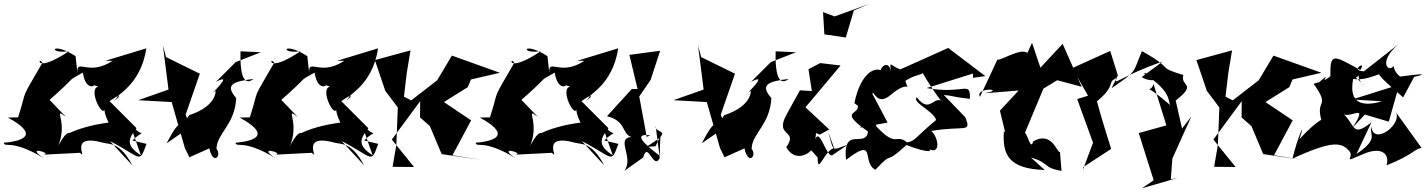

<svg xmlns="http://www.w3.org/2000/svg" viewBox="-41 -834 7641 1029"><path d="M364 -533C232 -618 214 -541 329 -560C137 -432 165 -539 186 -497C59 -277 111 -377 56 -205L1 -204C147 -125 118 -81 -21 -69C-14 -39 19 -92 194 14C84 -59 249 -10 190 -5L388 -15C434 32 317 -123 512 -69C543 -60 602 -75 668 52L548 -78C720 11 704 47 744 -63L669 -81C750 -162 723 -69 648 -190L714 -2C629 -56 648 -92 691 -147L546 -292C656 -368 516 -246 599 -316C560 -318 713 -366 743 -575L523 -508H562C430 -421 368 -528 374 -441ZM486 -370C423 -357 526 -167 521 -271C514 -246 522 -216 541 -177C341 -151 256 -78 344 -114C319 -141 290 -92 249 -8C346 -168 230 -268 312 -208L204 -320C204 -304 195 -322 200 -277C400 -451 298 -385 403 -445C420 -326 498 -388 445 -383Z M978 -153 954 -220 1030 -439 849 -528 832 -591 862 -354 700 -297 879 -287 950 -40 974 9 1081 -39C1100 53 1150 3 1119 -37C1123 -122 1217 -164 1225 -308C1168 -375 1195 -397 1318 -411C1257 -363 1245 -461 1248 -559L1357 -554L1222 -501L1116 -395C1229 -455 1056 -299 1113 -347C1115 -362 1132 -268 973 -217C921 -137 932 -221 852 -66Z M1606 -533C1474 -618 1456 -541 1571 -560C1379 -432 1407 -539 1428 -497C1301 -277 1353 -377 1298 -205L1243 -204C1389 -125 1360 -81 1221 -69C1228 -39 1261 -92 1436 14C1326 -59 1491 -10 1432 -5L1630 -15C1676 32 1559 -123 1754 -69C1785 -60 1844 -75 1910 52L1790 -78C1962 11 1946 47 1986 -63L1911 -81C1992 -162 1965 -69 1890 -190L1956 -2C1871 -56 1890 -92 1933 -147L1788 -292C1898 -368 1758 -246 1841 -316C1802 -318 1955 -366 1985 -575L1765 -508H1804C1672 -421 1610 -528 1616 -441ZM1728 -370C1665 -357 1768 -167 1763 -271C1756 -246 1764 -216 1783 -177C1583 -151 1498 -78 1586 -114C1561 -141 1532 -92 1491 -8C1588 -168 1472 -268 1554 -208L1446 -320C1446 -304 1437 -322 1442 -277C1642 -451 1540 -385 1645 -445C1662 -326 1740 -388 1687 -383Z M2210 -205 2263 -158 2326 -8 2541 23 2384 -2 2484 -189 2338 -287 2466 -367 2483 -408 2638 -444 2381 -536 2302 -404 2163 -296 2124 -316 2139 -443 2159 -564 1968 -512 2024 -347 2091 -258 2083 -57 2063 60 2178 61 2059 -86 2211 -292Z M2893 -533C2761 -618 2743 -541 2858 -560C2666 -432 2694 -539 2715 -497C2588 -277 2640 -377 2585 -205L2530 -204C2676 -125 2647 -81 2508 -69C2515 -39 2548 -92 2723 14C2613 -59 2778 -10 2719 -5L2917 -15C2963 32 2846 -123 3041 -69C3072 -60 3131 -75 3197 52L3077 -78C3249 11 3233 47 3273 -63L3198 -81C3279 -162 3252 -69 3177 -190L3243 -2C3158 -56 3177 -92 3220 -147L3075 -292C3185 -368 3045 -246 3128 -316C3089 -318 3242 -366 3272 -575L3052 -508H3091C2959 -421 2897 -528 2903 -441ZM3015 -370C2952 -357 3055 -167 3050 -271C3043 -246 3051 -216 3070 -177C2870 -151 2785 -78 2873 -114C2848 -141 2819 -92 2778 -8C2875 -168 2759 -268 2841 -208L2733 -320C2733 -304 2724 -322 2729 -277C2929 -451 2827 -385 2932 -445C2949 -326 3027 -388 2974 -383Z M3406 10C3432 -83 3460 81 3495 13L3473 -159C3463 -115 3586 -147 3423 -47L3472 -50C3520 -135 3496 -196 3495 1C3329 -123 3414 -111 3444 -109L3425 -100L3385 -317L3446 -406L3497 -562L3332 -540L3376 -357H3345L3212 -211C3316 -187 3292 -113 3343 -100C3256 -93 3359 12 3305 82Z M3846 -153 3822 -220 3898 -439 3717 -528 3700 -591 3730 -354 3568 -297 3747 -287 3818 -40 3842 9 3949 -39C3968 53 4018 3 3987 -37C3991 -122 4085 -164 4093 -308C4036 -375 4063 -397 4186 -411C4125 -363 4113 -461 4116 -559L4225 -554L4090 -501L3984 -395C4097 -455 3924 -299 3981 -347C3983 -362 4000 -268 3841 -217C3789 -137 3800 -221 3720 -66Z M4341 10C4341 109 4374 -24 4429 -41L4398 -127C4430 -11 4415 -31 4502 -58L4418 -1C4385 2 4353 -150 4328 -88C4350 -186 4271 -137 4353 -113L4403 -140L4276 -259L4464 -483L4355 -496L4292 -463L4310 -346L4246 -350L4175 -221C4106 -97 4241 -142 4173 -45C4243 81 4403 -90 4262 -78ZM4370 -769 4377 -650 4492 -633 4535 -778 4620 -814 4432 -746Z M5173 -417 5240 -426 5041 -577 4784 -462C4720 -485 4730 -520 4734 -431C4733 -518 4682 -481 4679 -458C4633 -475 4566 -422 4538 -281L4557 -267C4562 -215 4450 -242 4611 -129C4599 -36 4474 -164 4493 23C4660 -105 4574 34 4650 76C4760 -40 4686 64 4817 -57C4937 -9 4982 -19 4905 -55C5010 25 4991 -99 4950 -132C5128 -163 5168 -118 5132 -206L5017 -325C5062 -322 5067 -314 5157 -304C5160 -406 5128 -326 4925 -362L5174 -440ZM4840 -417C4881 -439 4956 -435 4883 -491C4880 -466 5030 -239 5030 -272C4964 -352 4951 -209 4872 -313C4846 -284 4962 -240 4976 -191C4862 -96 4864 -77 4820 -71C4759 -121 4767 -38 4656 -156C4626 -257 4603 -179 4567 -150L4716 -177L4635 -330C4638 -364 4655 -259 4732 -325C4838 -415 4831 -329 4811 -401Z M5484 10C5587 40 5544 64 5648 82L5640 -19C5622 -15 5599 -133 5497 -77C5476 -3 5456 -207 5434 -79L5551 -359L5625 -404L5756 -369L5654 -599L5535 -471L5490 -605L5465 -550C5432 -583 5298 -494 5306 -518L5211 -315C5182 -369 5360 -357 5234 -334L5418 -349L5318 -241L5358 -76C5292 -7 5434 -105 5339 -129C5332 -10 5359 71 5558 77Z M6078 -421C6145 -375 6245 -437 6087 -442C6251 -337 6214 -284 6234 -268C6069 -411 6124 -320 6141 -384L6210 -162L6062 -121L6142 132L6079 175L6270 120L6234 127L6242 16L6344 -210L6294 -145L6260 -295C6380 -390 6283 -367 6301 -432C6149 -478 6262 -459 6079 -560C6027 -438 6058 -459 5916 -361L5950 -430L5909 -561L5706 -469L5790 -321L5732 -303L5817 -69L5763 75L5764 62L5914 -36C5888 -120 5861 -204 5838 -291C5947 -381 5887 -394 5945 -416C5915 -365 5977 -432 6190 -504Z M6613 -205 6666 -158 6729 -8 6944 23 6787 -2 6887 -189 6741 -287 6869 -367 6886 -408 7041 -444 6784 -536 6705 -404 6566 -296 6527 -316 6542 -443 6562 -564 6371 -512 6427 -347 6494 -258 6486 -57 6466 60 6581 61 6462 -86 6614 -292Z M7274 -220 7402 -182 7458 -380 7206 -301 7366 -291C7237 -254 7185 -297 7214 -425C7171 -363 7146 -320 7199 -403C7283 -442 7201 -447 7274 -366C7179 -499 7144 -363 7324 -427L7433 -465C7276 -483 7347 -428 7479 -312L7538 -422C7623 -441 7573 -439 7450 -422C7538 -393 7434 -414 7428 -481C7405 -442 7338 -498 7455 -598L7269 -452C7187 -454 7289 -516 7249 -459C7104 -539 7087 -554 7089 -425C7010 -366 7115 -469 7030 -394L6999 -385C7094 -252 7004 -309 7043 -183C7092 -148 7114 -295 6923 -88C6961 -200 6915 -107 6886 16C7106 -85 7148 -69 7188 -27C7226 11 7136 47 7267 -9C7359 -49 7409 -13 7390 52C7535 -5 7539 -37 7578 -41L7436 -238C7486 -176 7320 -47 7308 -156C7296 -112 7352 -91 7229 -9L7309 -178C7197 -91 7228 -170 7145 -236C7176 -175 7306 -303 7208 -150Z"/></svg>

Font: Asimov Silicon
Style: Regular
Weight: 400
Designer: Google
Version: Version 2.000980; 2014